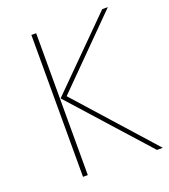

<svg xmlns="http://www.w3.org/2000/svg" viewBox="-127 -773 763 866"><g transform="rotate(-20 255.0 -340.5)"><path d="M178 -367 506 0H478L149 -367L463 -681H490ZM146 0H123V-681H146Z"/></g></svg>

Font: FiraSans
Style: Regular
Weight: 150
Designer: Carrois Corporate & Edenspiekermann AG
Foundry: Carrois Corporate GbR & Edenspiekermann AG
Version: Version 3.106;PS 003.106;hotconv 1.0.70;makeotf.lib2.5.58329